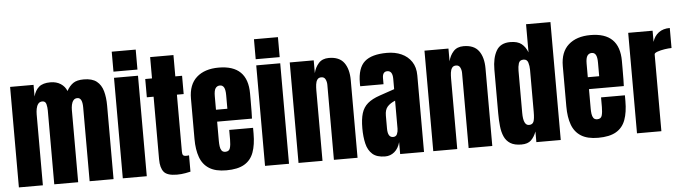

<svg xmlns="http://www.w3.org/2000/svg" viewBox="-53 -1154 4958 1394"><g transform="rotate(-5 2426.0 -457.5)"><path d="M35.2 0V-732.4H206.1V-647.5Q217.8 -692.4 246.1 -716.3Q274.4 -740.2 329.1 -740.2Q373 -740.2 404.1 -720Q435.1 -699.7 447.8 -666.5Q467.8 -702.6 494.9 -721.4Q522 -740.2 572.3 -740.2Q633.3 -740.2 666.3 -714.1Q699.2 -688 712.2 -641.8Q725.1 -595.7 725.1 -535.2V0H550.8V-538.1Q550.8 -608.9 514.6 -608.9Q495.6 -608.9 485.4 -595.9Q475.1 -583 471.2 -564Q467.3 -544.9 467.3 -525.9V0H293V-538.1Q293 -561 287.4 -584Q281.7 -606.9 258.8 -606.9Q239.3 -606.9 228.5 -592.8Q217.8 -578.6 213.9 -557.9Q210 -537.1 210 -517.1V0Z M792.5 -777.3V-922.9H967.3V-777.3ZM792.5 0V-732.4H967.3V0Z M1187 7.8Q1116.2 7.8 1091.6 -22.2Q1066.9 -52.2 1066.9 -114.3V-570.8H1017.6V-704.1H1066.9V-859.4H1236.8V-704.1H1286.1V-570.8H1236.8V-155.3Q1236.8 -137.2 1242.7 -129.9Q1248.5 -122.6 1265.1 -122.6Q1276.9 -122.6 1286.1 -124.5V-5.4Q1280.3 -3.4 1249.5 2.2Q1218.8 7.8 1187 7.8Z M1546.9 7.8Q1468.8 7.8 1422.4 -21.5Q1376 -50.8 1356 -106Q1335.9 -161.1 1335.9 -238.8V-533.2Q1335.9 -635.3 1394.5 -687.7Q1453.1 -740.2 1555.7 -740.2Q1766.6 -740.2 1766.6 -533.2V-480Q1766.6 -383.3 1764.6 -350.1H1510.7V-208.5Q1510.7 -189 1513.2 -170.2Q1515.6 -151.4 1524.2 -139.2Q1532.7 -127 1551.8 -127Q1579.1 -127 1585.9 -150.6Q1592.8 -174.3 1592.8 -212.4V-282.7H1766.6V-241.2Q1766.6 -159.2 1746.3 -103.8Q1726.1 -48.3 1678 -20.3Q1629.9 7.8 1546.9 7.8ZM1509.8 -437H1592.8V-535.6Q1592.8 -575.2 1583 -592.5Q1573.2 -609.9 1553.7 -609.9Q1532.7 -609.9 1521.2 -593.3Q1509.8 -576.7 1509.8 -535.6Z M1829.1 -777.3V-922.9H2003.9V-777.3ZM1829.1 0V-732.4H2003.9V0Z M2073.2 0V-732.4H2248V-639.2Q2257.8 -681.2 2284.4 -710.7Q2311 -740.2 2358.4 -740.2Q2434.6 -740.2 2469 -693.4Q2503.4 -646.5 2503.4 -564.9V0H2331.1V-546.9Q2331.1 -568.4 2322.3 -586.7Q2313.5 -605 2292 -605Q2272 -605 2262.5 -591.1Q2252.9 -577.1 2250.5 -556.4Q2248 -535.6 2248 -515.1V0Z M2705.1 7.8Q2644 7.8 2612.1 -20.5Q2580.1 -48.8 2568.4 -98.1Q2556.6 -147.5 2556.6 -210Q2556.6 -276.9 2569.8 -319.6Q2583 -362.3 2615 -389.6Q2647 -417 2703.1 -436L2811.5 -473.1V-548.3Q2811.5 -607.4 2772.9 -607.4Q2737.8 -607.4 2737.8 -559.6V-515.6H2567.9Q2567.4 -519.5 2567.4 -525.6Q2567.4 -531.7 2567.4 -539.6Q2567.4 -648.9 2618.9 -694.6Q2670.4 -740.2 2782.2 -740.2Q2840.8 -740.2 2887.2 -719.5Q2933.6 -698.7 2960.7 -658.2Q2987.8 -617.7 2987.8 -558.1V0H2814V-86.9Q2801.3 -41 2772 -16.6Q2742.7 7.8 2705.1 7.8ZM2773.9 -127.9Q2795.4 -127.9 2803.2 -146Q2811 -164.1 2811 -185.1V-389.2Q2774.9 -374.5 2754.9 -352.3Q2734.9 -330.1 2734.9 -287.1V-192.9Q2734.9 -127.9 2773.9 -127.9Z M3055.2 0V-732.4H3230V-639.2Q3239.7 -681.2 3266.4 -710.7Q3293 -740.2 3340.3 -740.2Q3416.5 -740.2 3450.9 -693.4Q3485.4 -646.5 3485.4 -564.9V0H3313V-546.9Q3313 -568.4 3304.2 -586.7Q3295.4 -605 3273.9 -605Q3253.9 -605 3244.4 -591.1Q3234.9 -577.1 3232.4 -556.4Q3230 -535.6 3230 -515.1V0Z M3697.8 7.8Q3647 7.8 3617.2 -10.7Q3587.4 -29.3 3572.8 -62Q3558.1 -94.7 3553.5 -138.7Q3548.8 -182.6 3548.8 -232.9V-551.3Q3548.8 -635.7 3578.9 -688Q3608.9 -740.2 3680.7 -740.2Q3733.9 -740.2 3762.5 -717.5Q3791 -694.8 3806.6 -654.3V-859.4H3984.4V0H3806.6V-77.6Q3792 -38.1 3767.8 -15.1Q3743.7 7.8 3697.8 7.8ZM3764.6 -128.9Q3789.6 -128.9 3798.1 -148.9Q3806.6 -168.9 3806.6 -220.7V-528.8Q3806.6 -554.7 3799.1 -579.8Q3791.5 -605 3765.6 -605Q3737.3 -605 3730 -581.1Q3722.7 -557.1 3722.7 -528.8V-220.7Q3722.7 -128.9 3764.6 -128.9Z M4256.8 7.8Q4178.7 7.8 4132.3 -21.5Q4085.9 -50.8 4065.9 -106Q4045.9 -161.1 4045.9 -238.8V-533.2Q4045.9 -635.3 4104.5 -687.7Q4163.1 -740.2 4265.6 -740.2Q4476.6 -740.2 4476.6 -533.2V-480Q4476.6 -383.3 4474.6 -350.1H4220.7V-208.5Q4220.7 -189 4223.1 -170.2Q4225.6 -151.4 4234.1 -139.2Q4242.7 -127 4261.7 -127Q4289.1 -127 4295.9 -150.6Q4302.7 -174.3 4302.7 -212.4V-282.7H4476.6V-241.2Q4476.6 -159.2 4456.3 -103.8Q4436 -48.3 4387.9 -20.3Q4339.8 7.8 4256.8 7.8ZM4219.7 -437H4302.7V-535.6Q4302.7 -575.2 4293 -592.5Q4283.2 -609.9 4263.7 -609.9Q4242.7 -609.9 4231.2 -593.3Q4219.7 -576.7 4219.7 -535.6Z M4540 0V-732.4H4717.8V-650.9Q4730.5 -693.4 4762.7 -717.3Q4794.9 -741.2 4843.8 -741.2V-595.2Q4822.3 -595.2 4792.5 -590.6Q4762.7 -585.9 4740.2 -577.9Q4717.8 -569.8 4717.8 -560.1V0Z"/></g></svg>

Font: webenart
Style: Regular
Weight: 400
Designer: Vernon Adams
Foundry: Vernon Adams
Version: Version 2.116; ttfautohint (v1.8.3)